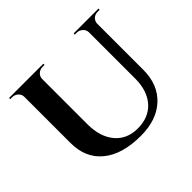

<svg xmlns="http://www.w3.org/2000/svg" viewBox="-160 -914 1142 1142"><g transform="rotate(-45 410.5 -343.0)"><path d="M789 -700V-690H772Q751 -690 736 -677Q721 -663 720 -643V-253Q720 -130 643 -58Q566 14 432 14Q274 14 189 -58Q106 -127 106 -252V-640Q106 -662 90 -676Q75 -690 53 -690H37V-700H325V-690H309Q287 -690 272 -676Q257 -663 256 -642V-260Q256 -154 308 -92Q360 -30 450 -30Q542 -30 595 -88Q648 -147 649 -247V-642Q648 -663 632 -676Q617 -690 596 -690H580V-700Z"/></g></svg>

Font: Cinzel Bold(RUS BY LYAJKA)
Style: Regular
Weight: 700
Designer: Natanael Gama
Version: Version 1.001;PS 001.001;hotconv 1.0.56;makeotf.lib2.0.21325